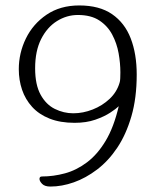

<svg xmlns="http://www.w3.org/2000/svg" viewBox="-20 -672 580 705"><path d="M165 13Q144 13 134.5 3Q125 -7 125 -15Q125 -19 127 -21.5Q129 -24 134 -24Q176 -24 218.5 -35.5Q261 -47 299.5 -76Q338 -105 368 -155Q398 -205 416 -282Q407 -273 385 -258.5Q363 -244 330 -232.5Q297 -221 254 -221Q201 -221 162 -236.5Q123 -252 98 -279.5Q73 -307 61 -342.5Q49 -378 49 -418Q49 -477 75 -530.5Q101 -584 151 -618Q201 -652 271 -652Q345 -652 391.5 -620Q438 -588 460 -531Q482 -474 482 -398Q482 -312 462.5 -245Q443 -178 410.5 -129.5Q378 -81 336.5 -49.5Q295 -18 251 -2.5Q207 13 165 13ZM249 -256Q285 -256 320.5 -270Q356 -284 382.5 -309Q409 -334 419 -368Q421 -373 421.5 -384.5Q422 -396 422 -406Q422 -440 415.5 -476.5Q409 -513 392 -545Q375 -577 344.5 -597Q314 -617 266 -617Q225 -617 189 -594.5Q153 -572 131 -528.5Q109 -485 109 -421Q109 -361 129 -324.5Q149 -288 181.5 -272Q214 -256 249 -256Z"/></svg>

Font: Briem Hand Thin
Style: Regular
Weight: 100
Designer: Gunnlaugur SE Briem, Eben Sorkin
Foundry: Sorkin Type Co.
Version: Version 1.003